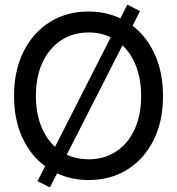

<svg xmlns="http://www.w3.org/2000/svg" viewBox="-20 -767 770 834"><path d="M365 15Q291 15 228 -14L197 47L143 20L176 -45Q113 -91 77 -169.5Q41 -248 41 -350Q41 -461 82.5 -543.5Q124 -626 197 -671.5Q270 -717 365 -717Q440 -717 503 -687L533 -747L588 -719L556 -655Q617 -609 652.5 -530.5Q688 -452 688 -350Q688 -239 646.5 -157Q605 -75 532.5 -30Q460 15 365 15ZM219 -129 461 -605Q417 -626 365 -626Q297 -626 245.5 -592Q194 -558 165 -496.5Q136 -435 136 -350Q136 -277 158 -221Q180 -165 219 -129ZM365 -75Q433 -75 484.5 -109Q536 -143 564.5 -204.5Q593 -266 593 -350Q593 -422 571.5 -478.5Q550 -535 512 -570L270 -95Q313 -75 365 -75Z"/></svg>

Font: Zen Kaku Gothic Antique Medium
Style: Regular
Weight: 500
Designer: Yoshimichi Ohira
Foundry: Positype
Version: Version 1.002